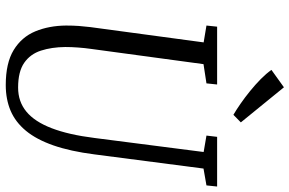

<svg xmlns="http://www.w3.org/2000/svg" viewBox="-194 -828 1031 684"><g transform="rotate(90 322.0 -485.5)"><path d="M580 -694.5 529.5 -306Q518.5 -220 497.5 -159.8Q476.5 -99.5 445.5 -62Q414.5 -24.5 373.8 -7.2Q333 10 282.5 10Q204 10 157.8 -18.2Q111.5 -46.5 91.2 -95.2Q71 -144 70.5 -205Q70.5 -230 72 -250.5Q73.5 -271 76 -291L130.5 -695L70.5 -705L74.5 -743H280.5L276.5 -705L208 -694.5L154 -296Q150.5 -271.5 148.8 -248Q147 -224.5 147 -202Q147.5 -153.5 159.8 -115.5Q172 -77.5 203.2 -55.8Q234.5 -34 291.5 -34Q341.5 -34 377.2 -63.5Q413 -93 436.2 -153.5Q459.5 -214 471 -306L521 -695L462.5 -705L467 -743H644L640 -705ZM388.5 -801Q370.5 -811.5 348.5 -826.8Q326.5 -842 303.8 -860.5Q281 -879 261.2 -898.5Q241.5 -918 228.5 -936.5L290.5 -981L415.5 -827.5Z"/></g></svg>

Font: Merriweather 24pt SemiCondensed Light
Style: Italic
Weight: 300
Width: 4
Italic angle: -7.8°
Designer: Eben Sorkin
Foundry: Eben Sorkin
Version: Version 2.101